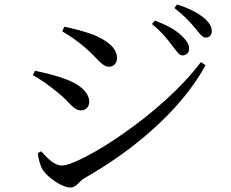

<svg xmlns="http://www.w3.org/2000/svg" viewBox="-20 -823 1040 863"><path d="M754 -618C774 -593 785 -574 800 -574C817 -574 830 -586 830 -604C830 -623 820 -640 796 -663C771 -688 728 -711 676 -731L663 -715C707 -679 734 -645 754 -618ZM855 -699C876 -674 888 -654 905 -654C921 -654 932 -665 932 -683C932 -704 920 -723 895 -744C869 -765 829 -786 776 -803L764 -787C810 -751 834 -724 855 -699ZM260 -682C289 -665 330 -638 365 -607C418 -562 437 -523 471 -523C492 -523 506 -541 506 -561C506 -605 468 -638 400 -667C352 -684 305 -696 269 -703ZM883 -544C706 -307 339 -79 258 -79C223 -79 191 -114 165 -143L150 -135C151 -116 160 -78 173 -58C197 -23 261 20 296 20C324 20 335 -8 359 -22C579 -146 795 -329 904 -530ZM128 -485C166 -464 201 -439 242 -405C292 -366 309 -327 344 -327C370 -327 381 -347 381 -365C381 -410 334 -447 270 -469C223 -486 184 -495 137 -505Z"/></svg>

Font: Noto Serif TC Medium
Style: Regular
Weight: 500
Designer: Ryoko NISHIZUKA 西塚涼子 (kana & ideographs); Frank Grießhammer (Latin, Greek & Cyrillic); Wenlong ZHANG 张文龙 (bopomofo); San
Foundry: Adobe
Version: Version 2.001;hotconv 1.1.0;makeotfexe 2.6.0